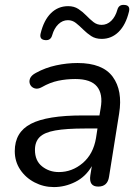

<svg xmlns="http://www.w3.org/2000/svg" viewBox="-20 -751 570 780"><path d="M199 9Q157 9 120.5 -10Q84 -29 62 -62Q40 -95 40 -137Q40 -214 105.5 -248Q171 -282 315 -282H384L389 -312Q399 -369 374 -399.5Q349 -430 286 -430Q250 -430 216.5 -423Q183 -416 150 -397Q134 -388 121 -392Q108 -396 102.5 -407.5Q97 -419 102 -432Q107 -445 126 -455Q164 -476 208 -485.5Q252 -495 295 -495Q397 -495 438 -439Q479 -383 464 -290L423 -33Q417 7 379 7Q340 7 347 -39L353 -76Q328 -33 286 -12Q244 9 199 9ZM219 -52Q273 -52 316 -88.5Q359 -125 370 -190L376 -229H326Q249 -229 204.5 -221Q160 -213 141 -194Q122 -175 122 -142Q122 -98 151 -75Q180 -52 219 -52ZM164 -588Q139 -590 145 -615Q158 -669 187 -697.5Q216 -726 257 -726Q281 -726 298.5 -714.5Q316 -703 330.5 -688Q345 -673 359.5 -661.5Q374 -650 393 -650Q415 -650 432 -666.5Q449 -683 457 -712Q463 -733 485 -731Q510 -730 504 -704Q491 -650 462 -621.5Q433 -593 393 -593Q368 -593 350.5 -604.5Q333 -616 318 -631Q303 -646 288.5 -657.5Q274 -669 256 -669Q234 -669 217 -652.5Q200 -636 192 -608Q186 -586 164 -588Z"/></svg>

Font: Nunito
Style: Italic
Weight: 400
Italic angle: -9°
Designer: Vernon Adams
Foundry: Vernon Adams
Version: Version 3.601; ttfautohint (v1.8.2.53-6de2)